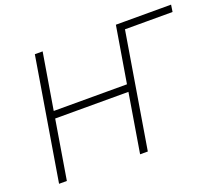

<svg xmlns="http://www.w3.org/2000/svg" viewBox="-120 -901 1231 1074"><g transform="rotate(-20 495.5 -364.0)"><path d="M991.2 -727.5 984.9 -686H678.7L664.1 -727.5ZM59.6 0 180.2 -727.5H226.6L170.9 -393.1H606.9L662.6 -727.5H708.5L587.9 0H542L600.1 -350.6H164.1L106 0Z"/></g></svg>

Font: Inter ExtraLight
Style: Italic
Weight: 250
Italic angle: -9.3988°
Designer: Rasmus Andersson
Foundry: rsms
Version: Version 4.001;git-66647c0bb